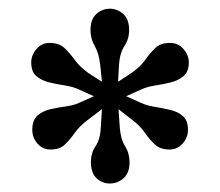

<svg xmlns="http://www.w3.org/2000/svg" viewBox="-20 -842 518 452"><path d="M238.5 -410Q221 -410 207.5 -422.2Q194 -434.5 194 -461Q194 -481.5 205.2 -498.2Q216.5 -515 217.5 -545L220 -585L187 -560Q168 -546 156.2 -529.5Q144.5 -513 132.5 -501.5Q120.5 -490 99 -490Q80.5 -490 68.2 -504Q56 -518 56 -536.5Q56 -559 68 -569.8Q80 -580.5 98.2 -584.8Q116.5 -589 135 -591.5Q153.5 -594 166.5 -600L201 -615.5L163 -632.5Q149.5 -638.5 130.8 -641.2Q112 -644 94.5 -648.5Q77 -653 65.2 -663.2Q53.5 -673.5 53.5 -695Q53.5 -712 65.8 -726.5Q78 -741 96.5 -741Q119 -741 131.5 -729.2Q144 -717.5 155.8 -701.2Q167.5 -685 187.5 -670.5L220 -649.5L216 -688.5Q213 -716.5 203 -733.8Q193 -751 193 -771Q193 -797 207 -809.2Q221 -821.5 238.5 -821.5Q256 -821.5 270 -809.2Q284 -797 284 -771Q284 -750.5 272.8 -733.5Q261.5 -716.5 260 -686.5L258 -649.5L290 -670.5Q310.5 -685 322 -701.2Q333.5 -717.5 345.8 -729.2Q358 -741 380 -741Q399.5 -741 412 -726.5Q424.5 -712 424.5 -695Q424.5 -673.5 412.2 -663Q400 -652.5 382 -648Q364 -643.5 345.8 -640.8Q327.5 -638 315 -632.5L277 -615.5L311.5 -600Q325.5 -593.5 344.2 -590.5Q363 -587.5 381 -583.2Q399 -579 410.8 -568.5Q422.5 -558 422.5 -536.5Q422.5 -518 410 -504Q397.5 -490 379 -490Q357.5 -490 345 -501.5Q332.5 -513 321 -529.5Q309.5 -546 291 -560L259 -585L262 -542Q264 -514.5 274.5 -497.8Q285 -481 285 -460Q285 -435 271 -422.5Q257 -410 238.5 -410Z"/></svg>

Font: Libre Caslon Text
Style: Regular
Weight: 400
Designer: Pablo Impallari, Rodrigo Fuenzalida, Katja Schimmel
Foundry: Pablo Impallari, Rodrigo Fuenzalida
Version: Version 2.000